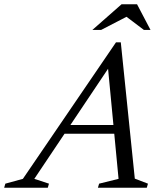

<svg xmlns="http://www.w3.org/2000/svg" viewBox="-86 -878 762 898"><path d="M183.5 -252.5 197.5 -293.5H511.5L497.5 -252.5ZM544.5 -42.5 606 -19 600.5 0H372L377.5 -19L468.5 -41.5L415.5 -597.5H447L74.5 -41.5L143 -19L137.5 0H-66.5L-61 -19L21 -41.5L456.5 -680H479ZM346 -738 482.5 -858H555L618 -738H587L501 -803H512.5L387 -738Z"/></svg>

Font: Newsreader 16pt
Style: Italic
Weight: 400
Italic angle: -17°
Designer: Hugues Gentile
Foundry: Production Type
Version: Version 1.003